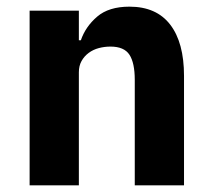

<svg xmlns="http://www.w3.org/2000/svg" viewBox="-20 -557 636 577"><path d="M69 0V-525H217V-436H223Q237 -477 272 -507Q307 -537 369 -537Q450 -537 491.5 -483Q533 -429 533 -329V0H385V-317Q385 -368 369 -392.5Q353 -417 312 -417Q294 -417 277 -412.5Q260 -408 246.5 -398Q233 -388 225 -373.5Q217 -359 217 -340V0Z"/></svg>

Font: IBMPlexSans-Bold
Style: Bold
Weight: 700
Designer: Mike Abbink, Paul van der Laan, Pieter van Rosmalen
Foundry: Bold Monday
Version: Version 3.1